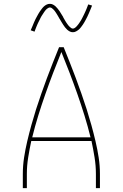

<svg xmlns="http://www.w3.org/2000/svg" viewBox="-20 -981 640 1001"><path d="M99 0V-74Q99 -117 105.5 -159.5Q112 -202 122 -244.5Q132 -287 143.5 -328.5Q155 -370 168 -411Q181 -452 195.5 -493Q210 -534 225 -574.5Q240 -615 256 -655Q272 -695 288 -735H312Q328 -695 344 -655Q360 -615 375 -574.5Q390 -534 404.5 -493Q419 -452 432 -411Q445 -370 456.5 -328.5Q468 -287 478 -244.5Q488 -202 494.5 -159.5Q501 -117 501 -74V0H480V-74Q480 -117 473 -160.5Q466 -204 457 -246H143Q134 -204 127 -160.5Q120 -117 120 -74V0ZM148 -265H452Q438 -322 420.5 -378.5Q403 -435 383.5 -490.5Q364 -546 343 -601Q322 -656 300 -710Q278 -656 257 -601Q236 -546 216.5 -490.5Q197 -435 179.5 -378.5Q162 -322 148 -265ZM360 -813Q351 -813 343.5 -817Q336 -821 330 -826.5Q324 -832 319 -838.5Q314 -845 309.5 -852Q305 -859 300.5 -866.5Q296 -874 292 -881L291 -882Q289 -886 286 -891Q283 -896 280.5 -900.5Q278 -905 275 -909.5Q272 -914 269.5 -918Q267 -922 264 -925.5Q261 -929 257 -933Q253 -937 249 -939.5Q245 -942 240 -942Q236 -942 231.5 -939.5Q227 -937 224 -934.5Q221 -932 218 -928.5Q215 -925 211.5 -920Q208 -915 206.5 -912.5Q205 -910 203 -907Q201 -904 199 -901Q197 -898 195 -894.5Q193 -891 191 -887Q189 -883 187 -878.5Q185 -874 182.5 -869.5Q180 -865 178 -860.5Q176 -856 173.5 -850.5Q171 -845 169 -839.5Q167 -834 164.5 -828Q162 -822 160 -816L140 -823Q145 -834 149 -844Q153 -854 157 -863.5Q161 -873 165 -881Q169 -889 173 -896Q177 -903 180.5 -909.5Q184 -916 188 -921.5Q192 -927 197.5 -934.5Q203 -942 209 -947.5Q215 -953 223 -957Q231 -961 240 -961Q249 -961 256.5 -957Q264 -953 270 -947.5Q276 -942 281 -935.5Q286 -929 291 -922Q296 -915 300 -907.5Q304 -900 309 -893V-892Q311 -888 314 -883Q317 -878 319.5 -873.5Q322 -869 325 -864.5Q328 -860 330.5 -856.5Q333 -853 336 -849Q339 -845 343 -841.5Q347 -838 351 -835Q355 -832 360 -832Q364 -832 368.5 -834.5Q373 -837 376 -840Q379 -843 382 -846.5Q385 -850 388.5 -854.5Q392 -859 393.5 -861.5Q395 -864 397 -867Q399 -870 401 -873Q403 -876 405 -880Q407 -884 409 -887.5Q411 -891 413 -895.5Q415 -900 417.5 -904.5Q420 -909 422 -914Q424 -919 426.5 -924Q429 -929 431 -934.5Q433 -940 435.5 -946Q438 -952 440 -958L460 -952Q455 -940 451 -930Q447 -920 443 -911Q439 -902 435 -893.5Q431 -885 427 -878Q423 -871 419.5 -864.5Q416 -858 412 -852.5Q408 -847 402.5 -839.5Q397 -832 391 -827Q385 -822 377 -817.5Q369 -813 360 -813Z"/></svg>

Font: Iosevka Curly Thin Extended
Style: Regular
Weight: 100
Width: 7
Monospace: yes
Designer: Belleve Invis
Foundry: Belleve Invis
Version: Version 11.1.0; ttfautohint (v1.8.3)